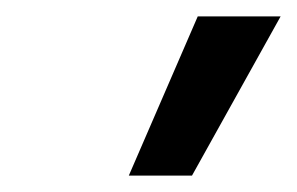

<svg xmlns="http://www.w3.org/2000/svg" viewBox="-20 -809 362 234"><path d="M137 -595 221 -789H322L214 -595Z"/></svg>

Font: Georama ExtraCondensed SemiBold
Style: Italic
Weight: 600
Width: 2
Italic angle: -9°
Designer: Jean-Baptiste Levee
Foundry: Production Type
Version: Version 1.000